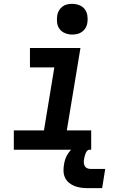

<svg xmlns="http://www.w3.org/2000/svg" viewBox="-20 -780 640 1000"><path d="M52 0V-101H209L263 -429H136V-530H399L328 -101H455V0ZM356 -600Q337 -600 319.5 -607Q302 -614 291 -628Q280 -642 277.5 -661Q275 -680 278 -699Q280 -713 287 -725Q294 -737 305 -745.5Q316 -754 329.5 -757Q343 -760 356 -760Q375 -760 393 -753Q411 -746 421.5 -732Q432 -718 435 -699Q438 -680 435 -661Q433 -647 426 -635Q419 -623 407.5 -614.5Q396 -606 382.5 -603Q369 -600 356 -600ZM437 200Q419 200 401.5 197.5Q384 195 368.5 189Q353 183 340 172.5Q327 162 319.5 147Q312 132 311 114.5Q310 97 313 79Q315 63 320.5 47.5Q326 32 335.5 18Q345 4 358.5 -7.5Q372 -19 387.5 -26Q403 -33 419 -35.5Q435 -38 451 -38L445 0Q438 0 433 6.5Q428 13 425.5 20Q423 27 421 34Q419 41 418 48Q416 57 416.5 67Q417 77 421.5 85Q426 93 434.5 96.5Q443 100 453 100H528L512 200Z"/></svg>

Font: Iosevka Curly Extended Oblique
Style: Bold
Weight: 700
Width: 7
Italic angle: -9°
Monospace: yes
Designer: Belleve Invis
Foundry: Belleve Invis
Version: Version 11.1.0; ttfautohint (v1.8.3)